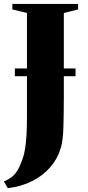

<svg xmlns="http://www.w3.org/2000/svg" viewBox="-46 -763 446 976"><path d="M-26.5 159.5Q-1.5 149 15.5 135.2Q32.5 121.5 45.2 99Q58 76.5 70 41Q77 21 81.5 -6.8Q86 -34.5 88.5 -73.5Q91 -112.5 91 -165V-697L17 -715V-743H351V-715L278.5 -697V-275Q278.5 -180.5 276.2 -115Q274 -49.5 264 -14.5Q248.5 41 211.2 85Q174 129 118.8 157Q63.5 185 -6 193.5ZM338 -415V-375.5H29.5V-415Z"/></svg>

Font: Merriweather 120pt Black
Style: Regular
Weight: 900
Designer: Eben Sorkin
Foundry: Eben Sorkin
Version: Version 2.100